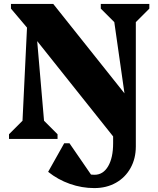

<svg xmlns="http://www.w3.org/2000/svg" viewBox="-20 -710 809 981"><path d="M26 0V-24L95 -93L118 -569L36 -666V-690H252L616 -233L564 -597L495 -666V-690H743V-666L674 -597V38Q674 100 647 148.5Q620 197 572 224Q524 251 462 251Q398 251 337 229.5Q276 208 226 168L308 22H335L445 182Q453 183 463 183Q507 183 532.5 139.5Q558 96 558 22V-13L170 -500L205 -93L274 -24V0Z"/></svg>

Font: Platypi ExtraBold
Style: Regular
Weight: 800
Designer: David Sargent
Foundry: Bolt Cutter Type
Version: Version 1.200; ttfautohint (v1.8.4.7-5d5b)